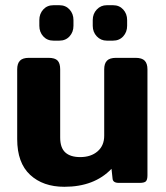

<svg xmlns="http://www.w3.org/2000/svg" viewBox="-20 -702 637 737"><path d="M131 -603V-625Q131 -649 146 -665.5Q161 -682 185 -682H208Q232 -682 247 -665.5Q262 -649 262 -625V-603Q262 -579 247 -562.5Q232 -546 208 -546H185Q161 -546 146 -562.5Q131 -579 131 -603ZM336 -603V-625Q336 -649 351.5 -665.5Q367 -682 390 -682H414Q438 -682 453 -665.5Q468 -649 468 -625V-603Q468 -579 453 -562.5Q438 -546 414 -546H390Q367 -546 351.5 -562.5Q336 -579 336 -603ZM46 -168V-436Q46 -458 56.5 -469Q67 -480 91 -480H166Q191 -480 201 -469.5Q211 -459 211 -436V-174Q211 -135 230.5 -117Q250 -99 288 -99Q329 -99 354.5 -121Q380 -143 380 -181V-436Q380 -458 390.5 -469Q401 -480 426 -480H500Q525 -480 535.5 -469Q546 -458 546 -436V-29Q546 -12 540 -6Q534 0 516 0H436Q413 0 412 -17L408 -54Q342 15 227 15Q145 15 95.5 -31Q46 -77 46 -168Z"/></svg>

Font: Mitr Medium
Style: Regular
Weight: 500
Designer: Thanarat Vachiruckul
Foundry: Cadson Demak
Version: Version 1.003